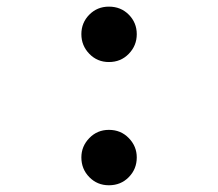

<svg xmlns="http://www.w3.org/2000/svg" viewBox="-20 -544 655 576"><path d="M224.1 -441.5Q224.1 -475.9 247.9 -500Q271.8 -524.1 306.7 -524.1Q342.6 -524.1 366.4 -500Q390.3 -475.9 390.3 -441.5Q390.3 -407.2 366.4 -382.6Q342.6 -357.9 306.7 -357.9Q271.8 -357.9 247.9 -382.6Q224.1 -407.2 224.1 -441.5ZM224.1 -71.8Q224.1 -105.1 247.9 -129.7Q271.8 -154.4 306.7 -154.4Q342.6 -154.4 366.4 -129.7Q390.3 -105.1 390.3 -71.8Q390.3 -36.9 366.4 -12.6Q342.6 11.8 306.7 11.8Q271.8 11.8 247.9 -12.6Q224.1 -36.9 224.1 -71.8Z"/></svg>

Font: FiraCode Nerd Font
Style: Regular
Weight: 400
Designer: Carrois Corporate, Edenspiekermann AG, Nikita Prokopov
Foundry: Carrois Corporate, Edenspiekermann AG, Nikita Prokopov
Version: Version 6.002;Nerd Fonts 2.1.0